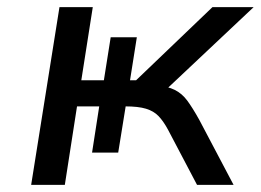

<svg xmlns="http://www.w3.org/2000/svg" viewBox="-20 -516 728 536"><path d="M67 0 146 -496H239L207 -292H270L289 -412H362L343 -292H360L573 -496H688L431 -254L412 -279Q448 -275 468 -265Q488 -255 502.5 -235.5Q517 -216 536 -182L632 0H530L449 -154Q436 -178 422.5 -192Q409 -206 387.5 -212.5Q366 -219 330 -219H315L335 -245L310 -90H237L257 -219H195L161 0Z"/></svg>

Font: Nunito Sans 7pt SemiExpanded
Style: Italic
Weight: 400
Width: 6
Italic angle: -9°
Designer: Vernon Adams
Foundry: Vernon Adams
Version: Version 3.101;gftools[0.9.27]